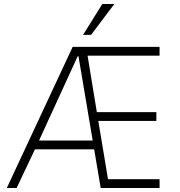

<svg xmlns="http://www.w3.org/2000/svg" viewBox="-20 -939 897 959"><path d="M14 0 343 -705H777V-661H395L412 -694L466 -365L433 -379H761V-335H440L469 -347L524 -17L497 -44H777V0H483L448 -207L465 -193H138L162 -209L63 0ZM368 -658 169 -224 148 -237H450L445 -225L372 -658ZM395 -765 491 -919H551L435 -765Z"/></svg>

Font: Nunito Sans 7pt Condensed ExtraLight
Style: Regular
Weight: 250
Width: 3
Designer: Vernon Adams
Foundry: Vernon Adams
Version: Version 3.101;gftools[0.9.27]